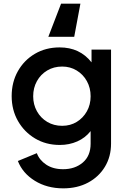

<svg xmlns="http://www.w3.org/2000/svg" viewBox="-20 -813 695 1053"><path d="M327 220Q404 220 463 188.5Q522 157 555.5 101.5Q589 46 589 -25V-541H482V-471Q418 -553 307 -553Q231 -553 171.5 -518Q112 -483 78 -422.5Q44 -362 44 -286Q44 -210 78.5 -149.5Q113 -89 172.5 -53.5Q232 -18 308 -18Q360 -18 404 -37.5Q448 -57 477 -94V-25Q477 42 434 78.5Q391 115 326 115Q271 115 233.5 90Q196 65 182 27L78 70Q104 137 171 178.5Q238 220 327 220ZM321 -123Q275 -123 239 -144.5Q203 -166 182.5 -203Q162 -240 162 -285Q162 -331 182.5 -368Q203 -405 239 -426.5Q275 -448 321 -448Q365 -448 400.5 -426.5Q436 -405 456.5 -368Q477 -331 477 -285Q477 -239 456.5 -202.5Q436 -166 401 -144.5Q366 -123 321 -123ZM245 -611H387L421 -793H315Z"/></svg>

Font: Custom Plus Jakarta Sans SemiBold
Style: Regular
Weight: 600
Designer: Gumpita Rahayu & FullSphere
Foundry: Tokotype & FullSphere
Version: Version 1.001;hotconv 1.0.117;makeotfexe 2.5.65602